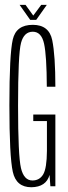

<svg xmlns="http://www.w3.org/2000/svg" viewBox="-20 -784 286 808"><path d="M112 4Q174.5 3 188.5 -48L192 0H213V-302H120V-274.5H177.5V-149Q177 -76 161.8 -50.2Q146.5 -24.5 116.5 -24.5Q80.5 -24.5 68.2 -76.8Q56 -129 56 -339Q56 -556.5 68.5 -603.5Q81 -650.5 118 -650.5Q154.5 -650.5 165.5 -600Q176.5 -549.5 177 -419H213Q213 -550.5 199.8 -615Q186.5 -679.5 118 -679.5Q48 -679.5 33.8 -618Q19.5 -556.5 19.5 -341Q19.5 -126.5 33.8 -61.2Q48 4 112 4ZM107 -700.5H132.5L177 -763.5H153.5L120 -718.5L87.5 -763.5H62.5Z"/></svg>

Font: Anybody ExtraCondensed ExtraLight
Style: Regular
Weight: 250
Width: 2
Version: Version 1.113;gftools[0.9.25]